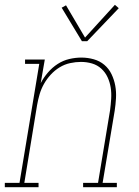

<svg xmlns="http://www.w3.org/2000/svg" viewBox="-57 -777 577 797"><path d="M-37 0V-18H24L106 -512H47V-530H129L112 -432Q124 -455 142 -476Q160 -497 182.5 -511.5Q205 -526 230.5 -532Q256 -538 281 -538Q307 -538 332 -531Q357 -524 376 -508Q395 -492 406 -469Q417 -446 421.5 -421Q426 -396 424.5 -369.5Q423 -343 419 -317L369 -18H428V0H288V-18H350L400 -320Q403 -343 404.5 -367Q406 -391 402.5 -413.5Q399 -436 389.5 -456.5Q380 -477 363.5 -492Q347 -507 325 -513.5Q303 -520 279 -520Q257 -520 234 -515Q211 -510 190.5 -497.5Q170 -485 153.5 -467Q137 -449 125.5 -428.5Q114 -408 107.5 -386Q101 -364 97 -341L44 -18H103V0ZM305 -606H283L199 -745L217 -755L296 -621L420 -757L436 -743Z"/></svg>

Font: Iosevka Slab Thin Oblique
Style: Regular
Weight: 100
Italic angle: -9°
Monospace: yes
Designer: Belleve Invis
Foundry: Belleve Invis
Version: Version 11.1.0; ttfautohint (v1.8.3)